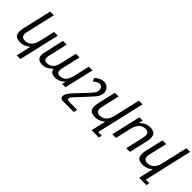

<svg xmlns="http://www.w3.org/2000/svg" viewBox="170 -1880 3239 3239"><g transform="rotate(45 1789.5 -260.5)"><path d="M284 -71Q309 -71 330 -78Q351 -85 379 -102Q403 -117 427 -155Q449 -190 461 -242L526 -524H614L447 200H359L420 -66Q343 4 248 5Q146 5 120 -48Q94 -101 115 -197L236 -721H324L203 -197Q174 -71 284 -71Z M1120 -66Q1190 -66 1230 -113Q1270 -160 1291 -251L1354 -524H1442L1321 -1H1242L1259 -74Q1228 -37 1182 -14Q1134 10 1083 10Q967 10 958 -81Q876 10 777 10Q616 10 656 -164L739 -524H827L751 -193Q736 -131 747 -98Q758 -66 813 -66Q835 -66 856 -72Q877 -78 901 -93Q927 -109 945 -140Q966 -176 976 -219L1046 -524H1134L1055 -183Q1042 -127 1056 -96Q1069 -66 1120 -66Z M1756 -341Q1765 -384 1748 -417Q1730 -451 1690 -451Q1639 -451 1580 -395L1551 -453Q1627 -526 1713 -529Q1781 -529 1822 -477Q1862 -426 1846 -357Q1832 -298 1774 -234Q1707 -158 1659 -108Q1641 -89 1614 -59.5Q1587 -30 1578 -21Q1574 -17 1529 31Q1507 54 1499 69Q1489 87 1487 98Q1484 129 1576 129H1731L1716 195H1459Q1376 195 1396 109Q1404 78 1438 34Q1472 -9 1560 -100Q1624 -166 1692 -241Q1732 -287 1740 -300Q1750 -316 1756 -341Z M2070 -71Q2095 -71 2116 -78Q2137 -85 2165 -102Q2189 -117 2213 -155Q2235 -190 2247 -242L2356 -716H2444L2246 144H2332L2319 200H2145L2206 -66Q2129 4 2034 5Q1932 5 1906 -48Q1880 -101 1901 -197L1977 -524H2065L1989 -197Q1961 -71 2070 -71Z M2772 -460Q2699 -460 2657 -414Q2613 -366 2593 -283L2528 1H2440L2561 -524H2640L2622 -447Q2703 -535 2808 -535Q2862 -535 2897 -516Q2930 -498 2939 -464Q2948 -429 2947 -399Q2946 -369 2936 -326L2861 1H2773L2841 -293Q2846 -314 2851 -344Q2854 -362 2854 -387Q2854 -413 2847 -426Q2840 -439 2821 -450Q2804 -460 2772 -460Z M3205 -71Q3230 -71 3251 -78Q3272 -85 3300 -102Q3324 -117 3348 -155Q3370 -190 3382 -242L3491 -716H3579L3381 144H3467L3454 200H3280L3341 -66Q3264 4 3169 5Q3067 5 3041 -48Q3015 -101 3036 -197L3112 -524H3200L3124 -197Q3096 -71 3205 -71Z"/></g></svg>

Font: Miedinger
Style: Italic
Weight: 400
Italic angle: -13°
Version: Version 001.000